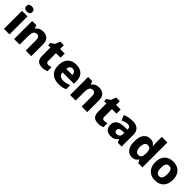

<svg xmlns="http://www.w3.org/2000/svg" viewBox="428 -2447 4136 4136"><g transform="rotate(45 2495.5 -379.0)"><path d="M156 -768Q193 -768 220 -751.5Q247 -735 247 -689Q247 -644 220 -627.5Q193 -611 156 -611Q118 -611 91.5 -627.5Q65 -644 65 -689Q65 -735 91.5 -751.5Q118 -768 156 -768ZM240 -549V0H71V-549Z M709 -559Q796 -559 849.5 -511.5Q903 -464 903 -358V0H733V-311Q733 -367 714.5 -396Q696 -425 655 -425Q594 -425 572 -379.5Q550 -334 550 -250V0H381V-549H510L533 -476H540Q566 -516 609 -537.5Q652 -559 709 -559Z M1292 -124Q1316 -124 1337.5 -129Q1359 -134 1380 -142V-18Q1352 -6 1319 2Q1286 10 1239 10Q1187 10 1147.5 -6.5Q1108 -23 1085.5 -63.5Q1063 -104 1063 -177V-422H994V-493L1077 -547L1123 -663H1233V-549H1373V-422H1233V-187Q1233 -156 1248.5 -140Q1264 -124 1292 -124Z M1719 -559Q1836 -559 1904 -495.5Q1972 -432 1972 -309V-230H1625Q1628 -177 1661 -145Q1694 -113 1757 -113Q1808 -113 1850.5 -123Q1893 -133 1938 -154V-30Q1898 -9 1852 0.5Q1806 10 1738 10Q1656 10 1591.5 -20Q1527 -50 1490.5 -112.5Q1454 -175 1454 -271Q1454 -368 1487 -432Q1520 -496 1580 -527.5Q1640 -559 1719 -559ZM1724 -442Q1685 -442 1659 -416.5Q1633 -391 1629 -340H1816Q1815 -383 1792 -412.5Q1769 -442 1724 -442Z M2414 -559Q2501 -559 2554.5 -511.5Q2608 -464 2608 -358V0H2438V-311Q2438 -367 2419.5 -396Q2401 -425 2360 -425Q2299 -425 2277 -379.5Q2255 -334 2255 -250V0H2086V-549H2215L2238 -476H2245Q2271 -516 2314 -537.5Q2357 -559 2414 -559Z M2997 -124Q3021 -124 3042.5 -129Q3064 -134 3085 -142V-18Q3057 -6 3024 2Q2991 10 2944 10Q2892 10 2852.5 -6.5Q2813 -23 2790.5 -63.5Q2768 -104 2768 -177V-422H2699V-493L2782 -547L2828 -663H2938V-549H3078V-422H2938V-187Q2938 -156 2953.5 -140Q2969 -124 2997 -124Z M3440 -559Q3543 -559 3599.5 -509Q3656 -459 3656 -363V0H3539L3506 -74H3502Q3467 -29 3428 -9.5Q3389 10 3320 10Q3248 10 3200 -33Q3152 -76 3152 -165Q3152 -252 3214 -295Q3276 -338 3396 -343L3487 -346V-359Q3487 -402 3467 -420Q3447 -438 3411 -438Q3376 -438 3336.5 -426Q3297 -414 3258 -397L3209 -510Q3254 -534 3312 -546.5Q3370 -559 3440 -559ZM3437 -248Q3374 -245 3349 -226.5Q3324 -208 3324 -173Q3324 -141 3342 -126.5Q3360 -112 3389 -112Q3430 -112 3459 -137Q3488 -162 3488 -206V-250Z M3970 10Q3881 10 3825 -62Q3769 -134 3769 -274Q3769 -415 3826 -487Q3883 -559 3976 -559Q4032 -559 4067.5 -536Q4103 -513 4125 -479H4129Q4126 -498 4123.5 -532.5Q4121 -567 4121 -598V-760H4291V0H4162L4127 -70H4121Q4100 -37 4064 -13.5Q4028 10 3970 10ZM4034 -125Q4088 -125 4110.5 -157.5Q4133 -190 4134 -257V-272Q4134 -345 4112.5 -383.5Q4091 -422 4033 -422Q3990 -422 3965 -384Q3940 -346 3940 -271Q3940 -197 3965.5 -161Q3991 -125 4034 -125Z M4946 -276Q4946 -138 4873.5 -64Q4801 10 4675 10Q4597 10 4536 -23.5Q4475 -57 4440.5 -120.5Q4406 -184 4406 -276Q4406 -412 4478.5 -485.5Q4551 -559 4678 -559Q4756 -559 4816.5 -526Q4877 -493 4911.5 -430Q4946 -367 4946 -276ZM4578 -276Q4578 -200 4601 -159Q4624 -118 4677 -118Q4729 -118 4751.5 -159Q4774 -200 4774 -276Q4774 -352 4751 -392Q4728 -432 4676 -432Q4624 -432 4601 -392Q4578 -352 4578 -276Z"/></g></svg>

Font: Noto Sans Thai Looped ExtraBold
Style: Regular
Weight: 800
Designer: Sasikarn Vongin, Ben Mitchell
Foundry: The Fontpad Ltd
Version: Version 1.001; ttfautohint (v1.8.4.7-5d5b)